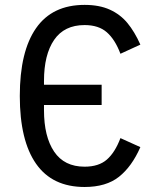

<svg xmlns="http://www.w3.org/2000/svg" viewBox="-20 -746 640 766"><path d="M59 -363Q59 -540.5 123.8 -633.5Q188.5 -726.5 317.5 -726.5Q376.5 -726.5 418.2 -707.5Q460 -688.5 488.5 -654Q517 -619.5 540 -568L460.5 -531.5Q439 -588.5 406.2 -617.2Q373.5 -646 317.5 -646Q236.5 -646 196 -587Q155.5 -528 155.5 -423V-408H385.5V-327H155.5V-306.5Q155.5 -201 196 -141Q236.5 -81 317.5 -81Q374 -81 406.5 -109.5Q439 -138 460.5 -195L540 -159Q506 -81.5 454.8 -40.8Q403.5 0 317.5 0Q188.5 0 123.8 -92.8Q59 -185.5 59 -363Z"/></svg>

Font: JuliaMono Medium
Style: Regular
Weight: 500
Monospace: yes
Designer: cormullion
Foundry: corm
Version: Version 0.054; ttfautohint (v1.8.4)